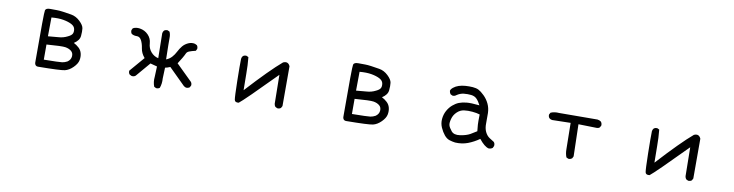

<svg xmlns="http://www.w3.org/2000/svg" viewBox="-21 -1188 7042 1841"><g transform="rotate(10 3500.0 -268.0)"><path d="M342.8 3.9Q304.7 3.9 309.6 -50.8Q307.6 -518.6 314.5 -540.5Q321.3 -562.5 362.3 -562Q403.3 -561.5 427.7 -561.5Q452.1 -561.5 487.3 -556.6Q522.5 -551.8 569.3 -543.9Q616.2 -536.1 655.3 -499Q694.3 -461.9 698.2 -431.6Q702.1 -401.4 697.8 -357.4Q693.4 -313.5 641.6 -280.3Q668.9 -266.6 692.4 -245.1Q715.8 -223.6 723.6 -192.4Q731.4 -161.1 724.6 -126.5Q717.8 -91.8 680.7 -54.7Q643.6 -17.6 602.5 -7.8Q561.5 2 342.8 3.9ZM612.3 -94.7Q643.6 -116.2 646.5 -149.4Q649.4 -182.6 627 -201.2Q604.5 -219.7 569.3 -225.6Q534.2 -231.4 385.7 -219.7V-72.3Q538.1 -74.2 563.5 -78.1Q588.9 -82 612.3 -94.7ZM575.2 -333Q608.4 -348.6 617.2 -366.7Q626 -384.8 621.1 -411.6Q616.2 -438.5 585 -455.1Q553.7 -471.7 504.9 -480.5Q456.1 -489.3 387.7 -483.4L385.7 -299.8Q436.5 -305.7 485.4 -308.6Q534.2 -311.5 575.2 -333Z M1493.2 9.8 1473.6 0Q1456.1 -43 1461.9 -96.7L1465.8 -196.3L1399.4 -213.9L1280.3 -74.2Q1264.6 -60.5 1241.2 -64.5L1221.7 -74.2Q1209 -87.9 1210.9 -110.4L1335 -254.9Q1299.8 -295.9 1293 -342.8Q1286.1 -389.6 1269.5 -419.9Q1252.9 -450.2 1224.1 -449.2Q1195.3 -448.2 1173.8 -461.9Q1162.1 -475.6 1164.1 -497.1L1173.8 -516.6Q1203.1 -532.2 1241.2 -526.4Q1290 -518.6 1323.2 -484.4Q1356.4 -450.2 1359.4 -402.3Q1362.3 -354.5 1391.6 -320.3Q1420.9 -286.1 1463.9 -276.4L1460 -518.6Q1461.9 -534.2 1471.7 -545.9Q1485.4 -557.6 1506.8 -555.7L1526.4 -545.9Q1538.1 -518.6 1537.1 -486.3Q1536.1 -454.1 1540 -278.3Q1571.3 -290 1593.8 -314.5Q1616.2 -338.9 1631.8 -370.1Q1647.5 -401.4 1668.5 -426.8Q1689.5 -452.1 1722.2 -466.8Q1754.9 -481.4 1787.1 -473.6L1806.6 -463.9Q1818.4 -450.2 1816.4 -428.7L1806.6 -409.2Q1765.6 -399.4 1744.6 -391.1Q1723.6 -382.8 1716.8 -366.7Q1710 -350.6 1692.4 -320.3Q1674.8 -290 1655.3 -260.7L1810.5 -108.4Q1822.3 -94.7 1820.3 -74.2L1810.5 -54.7Q1794.9 -43 1773.4 -44.9L1753.9 -54.7L1592.8 -213.9Q1565.4 -202.1 1543.9 -198.2L1540 -92.8Q1543.9 -43 1528.3 0Q1514.6 11.7 1493.2 9.8Z M2297.9 9.8Q2261.7 14.6 2256.3 -10.7Q2251 -36.1 2248 -192.4Q2245.1 -348.6 2247.1 -409.2Q2249 -424.8 2258.8 -436.5Q2272.5 -448.2 2293.9 -446.3L2313.5 -436.5Q2321.3 -358.4 2321.3 -278.3Q2321.3 -198.2 2323.2 -116.2Q2534.2 -346.7 2649.4 -444.3Q2696.3 -465.8 2716.8 -418.9V-31.2L2706.1 -11.7Q2692.4 0 2670.9 -2L2651.4 -11.7Q2641.6 -23.4 2639.6 -40L2635.7 -321.3Q2346.7 -27.3 2297.9 9.8Z M3342.8 3.9Q3304.7 3.9 3309.6 -50.8Q3307.6 -518.6 3314.5 -540.5Q3321.3 -562.5 3362.3 -562Q3403.3 -561.5 3427.7 -561.5Q3452.1 -561.5 3487.3 -556.6Q3522.5 -551.8 3569.3 -543.9Q3616.2 -536.1 3655.3 -499Q3694.3 -461.9 3698.2 -431.6Q3702.1 -401.4 3697.8 -357.4Q3693.4 -313.5 3641.6 -280.3Q3668.9 -266.6 3692.4 -245.1Q3715.8 -223.6 3723.6 -192.4Q3731.4 -161.1 3724.6 -126.5Q3717.8 -91.8 3680.7 -54.7Q3643.6 -17.6 3602.5 -7.8Q3561.5 2 3342.8 3.9ZM3612.3 -94.7Q3643.6 -116.2 3646.5 -149.4Q3649.4 -182.6 3627 -201.2Q3604.5 -219.7 3569.3 -225.6Q3534.2 -231.4 3385.7 -219.7V-72.3Q3538.1 -74.2 3563.5 -78.1Q3588.9 -82 3612.3 -94.7ZM3575.2 -333Q3608.4 -348.6 3617.2 -366.7Q3626 -384.8 3621.1 -411.6Q3616.2 -438.5 3585 -455.1Q3553.7 -471.7 3504.9 -480.5Q3456.1 -489.3 3387.7 -483.4L3385.7 -299.8Q3436.5 -305.7 3485.4 -308.6Q3534.2 -311.5 3575.2 -333Z M4407.2 25.4Q4377.9 21.5 4350.6 12.7Q4323.2 3.9 4299.8 -24.4Q4276.4 -52.7 4258.8 -92.3Q4241.2 -131.8 4245.1 -175.8Q4249 -219.7 4268.6 -255.9Q4288.1 -292 4317.4 -317.4Q4346.7 -342.8 4377 -354.5Q4407.2 -366.2 4448.7 -370.6Q4490.2 -375 4575.2 -366.2Q4556.6 -403.3 4535.6 -424.8Q4514.6 -446.3 4480.5 -450.2Q4446.3 -454.1 4409.2 -450.2Q4372.1 -446.3 4338.9 -422.9Q4325.2 -411.1 4303.7 -413.1L4284.2 -422.9Q4274.4 -436.5 4272.5 -454.1Q4274.4 -469.7 4295.9 -487.3Q4317.4 -504.9 4346.7 -514.6Q4376 -524.4 4412.1 -526.9Q4448.2 -529.3 4482.4 -526.9Q4516.6 -524.4 4540 -512.7Q4563.5 -501 4595.7 -469.7Q4627.9 -438.5 4647.5 -397.5Q4667 -356.4 4668.5 -308.1Q4669.9 -259.8 4668.5 -209.5Q4667 -159.2 4683.6 -125Q4700.2 -90.8 4726.1 -73.7Q4752 -56.6 4771.5 -44.9Q4785.2 -29.3 4781.2 -5.9L4771.5 13.7Q4755.9 25.4 4733.4 25.4Q4692.4 15.6 4639.6 -50.8Q4586.9 -13.7 4530.3 7.8Q4473.6 29.3 4407.2 25.4ZM4538.1 -81.1 4598.6 -118.2Q4594.7 -155.3 4592.8 -180.7Q4590.8 -206.1 4592.8 -280.3Q4563.5 -290 4520 -293.9Q4476.6 -297.9 4439 -293Q4401.4 -288.1 4371.1 -259.3Q4340.8 -230.5 4330.1 -190.4Q4319.3 -150.4 4325.2 -128.4Q4331.1 -106.4 4356.9 -74.7Q4382.8 -43 4441.9 -51.8Q4501 -60.5 4538.1 -81.1Z M5502.9 -9.8 5483.4 -19.5Q5469.7 -54.7 5469.7 -96.2Q5469.7 -137.7 5465.8 -352.5L5286.1 -348.6Q5270.5 -350.6 5258.8 -360.4Q5246.1 -374 5248 -395.5L5258.8 -415Q5295.9 -430.7 5340.8 -426.8L5713.9 -428.7Q5733.4 -426.8 5749 -415Q5761.7 -399.4 5759.8 -377.9L5749 -358.4Q5735.4 -346.7 5713.9 -348.6L5542 -352.5L5549.8 -41L5540 -21.5Q5524.4 -7.8 5502.9 -9.8Z M6297.9 9.8Q6261.7 14.6 6256.3 -10.7Q6251 -36.1 6248 -192.4Q6245.1 -348.6 6247.1 -409.2Q6249 -424.8 6258.8 -436.5Q6272.5 -448.2 6293.9 -446.3L6313.5 -436.5Q6321.3 -358.4 6321.3 -278.3Q6321.3 -198.2 6323.2 -116.2Q6534.2 -346.7 6649.4 -444.3Q6696.3 -465.8 6716.8 -418.9V-31.2L6706.1 -11.7Q6692.4 0 6670.9 -2L6651.4 -11.7Q6641.6 -23.4 6639.6 -40L6635.7 -321.3Q6346.7 -27.3 6297.9 9.8Z"/></g></svg>

Font: NaikaiFont
Style: Regular
Weight: 400
Version: Version 1.67